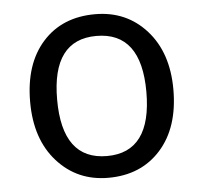

<svg xmlns="http://www.w3.org/2000/svg" viewBox="-45 -593 690 650"><g transform="rotate(-5 300.0 -268.0)"><path d="M297.9 9.8Q192.4 9.8 124.3 -66.2Q56.2 -142.1 56.2 -269Q56.2 -397.5 122.3 -471.7Q188.5 -545.9 300.8 -545.9Q407.2 -545.9 475.1 -470.2Q543 -394.5 543 -269Q543 -139.6 476.1 -64.9Q409.2 9.8 297.9 9.8ZM299.8 -64Q451.2 -64 451.2 -269Q451.2 -472.2 298.8 -472.2Q147.9 -472.2 147.9 -269Q147.9 -64 299.8 -64Z"/></g></svg>

Font: Droid Sans Mono
Style: Regular
Weight: 400
Monospace: yes
Version: Version 1.00 build 112